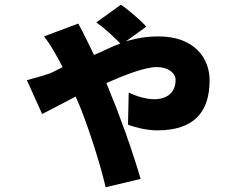

<svg xmlns="http://www.w3.org/2000/svg" viewBox="-20 -693 1040 807"><path d="M571 59C560 20 542 -35 523 -92L519 -102C515 -113 512 -124 508 -135L504 -145C483 -204 462 -259 447 -294C441 -309 435 -326 427 -344C510 -380 588 -411 640 -411C687 -411 718 -386 718 -357C718 -304 682 -276 628 -276C600 -276 560 -285 521 -304L518 -169C545 -158 598 -145 640 -145C796 -145 861 -222 861 -356C861 -446 799 -540 646 -540C606 -540 561 -535 509 -519L595 -581C573 -606 518 -654 488 -673L385 -599C419 -575 456 -540 486 -510C450 -498 414 -478 375 -462C363 -488 350 -514 341 -532C334 -547 320 -574 309 -594L165 -540C186 -514 202 -486 214 -465C223 -450 233 -430 243 -411C225 -402 206 -391 188 -384C175 -379 135 -367 93 -356L157 -214C181 -225 233 -254 298 -287C305 -270 313 -254 319 -238C353 -152 400 -10 424 94L571 59Z"/></svg>

Font: Glow Sans SC Normal ExtraBold
Style: Regular
Weight: 800
Designer: Ryoko NISHIZUKA (kana, bopomofo & ideographs); Paul D. Hunt (Latin, Greek & Cyrillic); Sandoll Communications, Soo-young
Version: Version 0.93